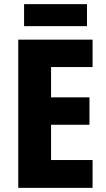

<svg xmlns="http://www.w3.org/2000/svg" viewBox="-20 -905 511 925"><path d="M426 0H68V-714H426V-582H226V-436H411V-304H226V-134H426ZM399 -885V-779H96V-885Z"/></svg>

Font: Noto Sans Arabic UI Cn XBd
Style: Regular
Weight: 800
Width: 3
Designer: Monotype Design Team, Nadine Chahine and Nizar Qandah
Foundry: Monotype Imaging Inc.
Version: Version 2.010; ttfautohint (v1.8.4.7-5d5b)